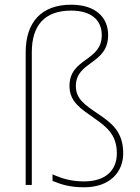

<svg xmlns="http://www.w3.org/2000/svg" viewBox="-20 -836 594 815"><path d="M439 -687C439 -764 384 -816 282 -816C157 -816 89 -743 89 -614V-51H115V-614C115 -727 168 -791 282 -791C367 -791 412 -751 412 -687C412 -574 275 -591 275 -471C275 -403 324 -374 382 -333C435 -296 476 -262 476 -185C476 -113 428 -66 337 -66C287 -66 247 -76 203 -96V-68C238 -54 274 -41 337 -41C449 -41 503 -108 503 -185C503 -278 453 -314 396 -353C338 -392 302 -417 302 -471C302 -577 439 -562 439 -687Z"/></svg>

Font: Noto Sans Tamil UI Thin
Style: Regular
Weight: 100
Designer: Jelle Bosma - Monotype Design Team
Foundry: Monotype Imaging Inc.
Version: Version 2.004